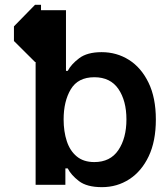

<svg xmlns="http://www.w3.org/2000/svg" viewBox="-20 -770 695 800"><path d="M126 -750H150.9V-727.5H254.9V-474.6H262.2Q276.4 -502 309.8 -527.3Q343.3 -552.7 403.3 -552.7Q466.3 -552.7 517.3 -520.5Q568.4 -488.3 598.9 -425.5Q629.4 -362.8 629.4 -272Q629.4 -181.6 599.6 -118.9Q569.8 -56.2 518.8 -23.2Q467.8 9.8 404.8 9.8Q341.8 9.8 308.8 -15.6Q275.9 -41 262.2 -68.4H252.4V0H128.4V-511.7H126L38.1 -599.1V-660.2ZM506.8 -272.5Q506.8 -350.1 473.4 -399.2Q439.9 -448.2 373 -448.2Q305.2 -448.2 275.1 -398.2Q245.1 -348.1 245.1 -272.5Q245.1 -222.2 258.3 -181.9Q271.5 -141.6 299.8 -118.2Q328.1 -94.7 373 -94.7Q439.5 -94.7 473.1 -144.5Q506.8 -194.3 506.8 -272.5Z"/></svg>

Font: Inter-SemiBold
Style: Regular
Weight: 600
Designer: Rasmus Andersson
Foundry: rsms
Version: Version 4.000;git-a52131595